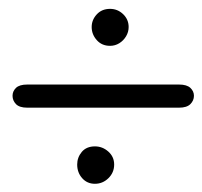

<svg xmlns="http://www.w3.org/2000/svg" viewBox="-20 -574 468 444"><path d="M199.5 -149Q181.5 -149 170 -162Q158.5 -175 158.5 -193.5Q158.5 -210 169.2 -222.8Q180 -235.5 199.5 -235.5Q217 -235.5 230.5 -223.5Q244 -211.5 244 -193.5Q244 -175 230.8 -162Q217.5 -149 199.5 -149ZM43 -325Q25 -325 17 -333.2Q9 -341.5 9 -352.5Q9 -363 17 -370.8Q25 -378.5 43 -378.5H394Q412 -378.5 420.2 -370.8Q428.5 -363 428.5 -352.5Q428.5 -341.5 420.2 -333.2Q412 -325 394 -325ZM234.5 -468Q215.5 -468 203.8 -481.2Q192 -494.5 192 -511.5Q192 -528 203.8 -540.8Q215.5 -553.5 234.5 -553.5Q252 -553.5 264.8 -541.2Q277.5 -529 277.5 -511.5Q277.5 -500 271.5 -490Q265.5 -480 255.8 -474Q246 -468 234.5 -468Z"/></svg>

Font: Edu SA Hand Cursive
Style: Regular
Weight: 400
Designer: Tina and Corey Anderson, Eben Sorkin, Mirko Velimirovic
Foundry: Google for Education
Version: Version 2.000